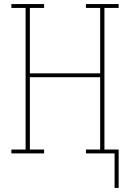

<svg xmlns="http://www.w3.org/2000/svg" viewBox="-20 -755 640 945"><path d="M544 170V0H403V-19H473V-375H127V-19H197V0H36V-19H106V-716H36V-735H197V-716H127V-394H473V-716H403V-735H564V-716H494V-19H564V170Z"/></svg>

Font: Iosevka HT Thin Extended
Style: Regular
Weight: 100
Width: 7
Monospace: yes
Designer: Belleve Invis
Foundry: Belleve Invis
Version: Version 32.3.0; ttfautohint (v1.8.4)